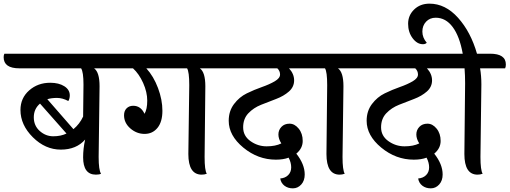

<svg xmlns="http://www.w3.org/2000/svg" viewBox="-75 -950 2789 1051"><path d="M289 -219 144 -383Q110 -354 110 -308Q110 -262 142.5 -233Q175 -204 216.5 -204Q258 -204 289 -219ZM470 -478 465 -91Q465 -19 478 1Q469 6 450 6Q380 6 380 -89Q380 -136 391 -186Q343 -131 258 -131Q173 -131 105 -198.5Q37 -266 37 -348Q37 -413 84.5 -455Q132 -497 200 -497Q247 -497 277 -478Q307 -459 307 -428Q307 -410 299 -397Q267 -414 237 -414Q207 -414 184 -407L327 -243Q361 -271 380 -312Q382 -418 382 -487Q382 -556 369 -576H31Q-55 -576 -55 -637Q-55 -648 -51 -656H519Q604 -656 604 -597Q604 -584 600 -576H440Q470 -555 470 -478Z M956 -107 961 -484Q961 -557 949 -576H726Q766 -532 790 -468Q814 -404 814 -343.5Q814 -283 787 -250Q760 -217 716.5 -217Q673 -217 638.5 -247Q604 -277 604 -319Q604 -343 618 -357Q632 -371 654 -371Q696 -371 716 -327Q731 -352 731 -399Q731 -446 708.5 -496Q686 -546 653 -576H588Q503 -576 503 -637Q503 -650 506 -656H1098Q1184 -656 1184 -597Q1184 -584 1180 -576H1019Q1049 -555 1049 -478L1045 -91Q1045 -17 1057 1Q1045 6 1029 6Q956 6 956 -107Z M1568 -656Q1653 -656 1653 -597Q1653 -584 1649 -576H1507Q1535 -546 1535 -510Q1535 -474 1506.5 -449Q1478 -424 1437 -408.5Q1396 -393 1354.5 -376.5Q1313 -360 1284.5 -330Q1256 -300 1256 -253Q1256 -206 1296 -177.5Q1336 -149 1384.5 -149Q1433 -149 1465 -165Q1449 -190 1449 -214Q1449 -238 1465.5 -255.5Q1482 -273 1510 -273Q1538 -273 1560 -246Q1582 -219 1582 -178.5Q1582 -138 1547 -109Q1593 -51 1593 5Q1593 39 1574 60Q1555 81 1528 81Q1501 81 1482 66.5Q1463 52 1459 27Q1486 25 1502.5 8.5Q1519 -8 1519 -34Q1519 -60 1505 -87Q1476 -76 1435 -76Q1337 -76 1257 -142Q1177 -208 1177 -289Q1177 -342 1206 -380.5Q1235 -419 1276 -439Q1317 -459 1358.5 -473.5Q1400 -488 1429 -505Q1458 -522 1458 -542Q1458 -562 1443 -576H1174Q1088 -576 1088 -637Q1088 -650 1091 -656Z M1712 -107 1716 -484Q1716 -557 1704 -576H1648Q1563 -576 1563 -637Q1563 -650 1566 -656H1853Q1939 -656 1939 -597Q1939 -584 1935 -576H1775Q1805 -555 1805 -478L1800 -91Q1800 -19 1812 1Q1799 6 1784 6Q1712 6 1712 -107Z M2323 -656Q2408 -656 2408 -597Q2408 -584 2404 -576H2262Q2290 -546 2290 -510Q2290 -474 2261.5 -449Q2233 -424 2192 -408.5Q2151 -393 2109.5 -376.5Q2068 -360 2039.5 -330Q2011 -300 2011 -253Q2011 -206 2051 -177.5Q2091 -149 2139.5 -149Q2188 -149 2220 -165Q2204 -190 2204 -214Q2204 -238 2220.5 -255.5Q2237 -273 2265 -273Q2293 -273 2315 -246Q2337 -219 2337 -178.5Q2337 -138 2302 -109Q2348 -51 2348 5Q2348 39 2329 60Q2310 81 2283 81Q2256 81 2237 66.5Q2218 52 2214 27Q2241 25 2257.5 8.5Q2274 -8 2274 -34Q2274 -60 2260 -87Q2231 -76 2190 -76Q2092 -76 2012 -142Q1932 -208 1932 -289Q1932 -342 1961 -380.5Q1990 -419 2031 -439Q2072 -459 2113.5 -473.5Q2155 -488 2184 -505Q2213 -522 2213 -542Q2213 -562 2198 -576H1929Q1843 -576 1843 -637Q1843 -650 1846 -656Z M2467 -107 2471 -494Q2471 -537 2468 -576H2403Q2318 -576 2318 -637Q2318 -650 2321 -656H2458Q2441 -751 2403 -802Q2365 -853 2310 -853Q2278 -853 2257.5 -831.5Q2237 -810 2237 -777Q2237 -744 2261 -716Q2254 -708 2240 -708Q2208 -708 2183.5 -741Q2159 -774 2159 -820Q2159 -866 2192 -898Q2225 -930 2276 -930Q2363 -930 2432.5 -852.5Q2502 -775 2536 -656H2608Q2694 -656 2694 -597Q2694 -584 2690 -576H2553Q2560 -535 2560 -488L2555 -91Q2555 -19 2567 1Q2554 6 2539 6Q2467 6 2467 -107Z"/></svg>

Font: Laila Medium
Style: Regular
Weight: 500
Designer: Hitesh Malaviya
Foundry: Indian Type Foundry
Version: Version 1.302;PS 1.0;hotconv 1.0.78;makeotf.lib2.5.61930; tt